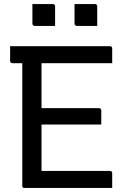

<svg xmlns="http://www.w3.org/2000/svg" viewBox="-20 -928 640 948"><path d="M30 -700H523Q527 -700 529 -698.5Q531 -697 532.5 -695Q534 -693 534 -689Q534 -669 534 -653Q534 -637 534 -616H41Q38 -616 35.5 -617.5Q33 -619 31.5 -621.5Q30 -624 30 -627Q30 -648 30 -664Q30 -680 30 -700ZM143 -394H469Q473 -394 475 -392.5Q477 -391 478.5 -389Q480 -387 480 -383Q480 -370 480 -358.5Q480 -347 480 -336Q480 -325 480 -313H143ZM101 0Q98 0 96 -0.5Q94 -1 92.5 -2.5Q91 -4 90.5 -6Q90 -8 90 -11Q90 -59 90 -119Q90 -179 90 -246.5Q90 -314 90 -384Q90 -454 90 -524.5Q90 -595 90 -659H192L185 -643Q185 -624 185 -601Q185 -578 185 -555Q185 -502 185 -443Q185 -384 185 -323Q185 -262 185 -201Q185 -140 185 -84H523Q528 -84 531 -81Q534 -78 534 -73Q534 -54 534 -36.5Q534 -19 534 0ZM140 -908Q165 -908 190.5 -908Q216 -908 241 -908Q245 -908 247 -906.5Q249 -905 250.5 -903Q252 -901 252 -897V-800Q227 -800 201.5 -800Q176 -800 151 -800Q148 -800 145.5 -801.5Q143 -803 141.5 -805.5Q140 -808 140 -811ZM348 -908Q373 -908 398.5 -908Q424 -908 449 -908Q453 -908 455 -906.5Q457 -905 458.5 -903Q460 -901 460 -897V-800Q435 -800 409.5 -800Q384 -800 359 -800Q356 -800 353.5 -801.5Q351 -803 349.5 -805.5Q348 -808 348 -811Z"/></svg>

Font: RecMonoLinear Nerd Font Mono
Style: Regular
Weight: 400
Monospace: yes
Version: Version 1.085; ttfautohint (v1.8.4.7-5d5b);Nerd Fonts 3.2.1